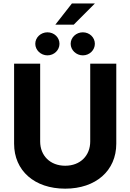

<svg xmlns="http://www.w3.org/2000/svg" viewBox="-20 -1103 769 1133"><path d="M512.4 -727.3V-268.1C512.4 -185 454.2 -125 364.7 -125C275.6 -125 217 -185 217 -268.1V-727.3H63.2V-255C63.2 -95.9 183.2 10.3 364.7 10.3C545.5 10.3 666.2 -95.9 666.2 -255V-727.3ZM188.2 -844.5C188.2 -807.5 220.9 -776.3 259.9 -776.3C299.7 -776.3 331 -807.5 331 -844.5C331 -882.1 299.7 -912.3 259.9 -912.3C220.9 -912.3 188.2 -882.1 188.2 -844.5ZM306.5 -957.4H415.1L540.1 -1082.7H404.5ZM397 -844.5C397 -807.5 429.7 -776.3 468.8 -776.3C508.5 -776.3 539.8 -807.5 539.8 -844.5C539.8 -882.1 508.5 -912.3 468.8 -912.3C429.7 -912.3 397 -882.1 397 -844.5Z"/></svg>

Font: Margiela Sans
Style: Bold
Weight: 700
Designer: Stefan Endress, Andreas Faust
Version: Version 1.100;FEAKit 1.0